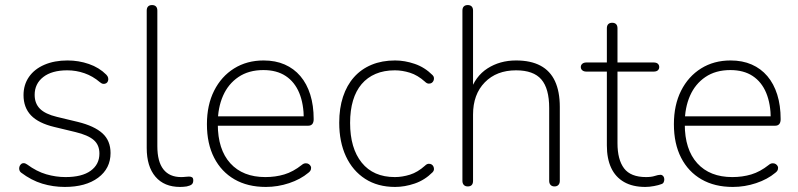

<svg xmlns="http://www.w3.org/2000/svg" viewBox="-20 -731 3154 759"><path d="M236 8Q190 8 147 -5Q104 -18 63 -49Q58 -53 56.5 -59Q55 -65 56.5 -71Q58 -77 62.5 -81.5Q67 -86 73.5 -86Q80 -86 87 -81Q125 -53 163 -42Q201 -31 239 -31Q304 -31 338.5 -56Q373 -81 373 -124Q373 -158 350.5 -177.5Q328 -197 278 -209L195 -229Q132 -244 102.5 -275Q73 -306 73 -355Q73 -396 94.5 -427Q116 -458 155.5 -475Q195 -492 247 -492Q291 -492 331.5 -478Q372 -464 400 -436Q406 -430 407.5 -423.5Q409 -417 407 -411Q405 -405 400 -402Q395 -399 388.5 -399.5Q382 -400 375 -406Q347 -430 314 -441.5Q281 -453 246 -453Q185 -453 151 -426.5Q117 -400 117 -356Q117 -322 138 -301Q159 -280 205 -269L288 -249Q353 -233 385 -204Q417 -175 417 -126Q417 -65 368 -28.5Q319 8 236 8Z M692 8Q629 8 594.5 -32.5Q560 -73 560 -146V-689Q560 -700 565.5 -705.5Q571 -711 581 -711Q591 -711 596.5 -705.5Q602 -700 602 -689V-153Q602 -92 626 -61.5Q650 -31 696 -31Q706 -31 713 -32Q720 -33 727 -33Q735 -33 739.5 -30Q744 -27 744 -18Q744 -7 738 -2Q732 3 718 6Q711 7 704.5 7.5Q698 8 692 8Z M1031 8Q959 8 907 -22Q855 -52 826.5 -107.5Q798 -163 798 -240Q798 -316 826.5 -372.5Q855 -429 905.5 -460.5Q956 -492 1022 -492Q1069 -492 1105.5 -476Q1142 -460 1167.5 -430Q1193 -400 1206.5 -357Q1220 -314 1220 -260Q1220 -247 1214.5 -240.5Q1209 -234 1198 -234H825V-271H1198L1181 -259Q1181 -320 1163 -363.5Q1145 -407 1109.5 -430.5Q1074 -454 1021 -454Q963 -454 922.5 -426.5Q882 -399 861.5 -352Q841 -305 841 -245V-240Q841 -140 890.5 -85.5Q940 -31 1029 -31Q1069 -31 1104 -41.5Q1139 -52 1173 -79Q1180 -85 1187.5 -85.5Q1195 -86 1200.5 -82.5Q1206 -79 1208.5 -73.5Q1211 -68 1209 -61Q1207 -54 1199 -48Q1168 -22 1123 -7Q1078 8 1031 8Z M1542 8Q1473 8 1423.5 -24Q1374 -56 1347.5 -113Q1321 -170 1321 -246Q1321 -303 1336 -348.5Q1351 -394 1379.5 -426Q1408 -458 1449 -475Q1490 -492 1542 -492Q1580 -492 1619.5 -478.5Q1659 -465 1690 -434Q1695 -429 1695.5 -423Q1696 -417 1693.5 -411.5Q1691 -406 1686 -403Q1681 -400 1674 -400.5Q1667 -401 1660 -408Q1631 -434 1600.5 -443.5Q1570 -453 1541 -453Q1498 -453 1465 -439Q1432 -425 1409.5 -398.5Q1387 -372 1375.5 -333.5Q1364 -295 1364 -245Q1364 -145 1410 -88Q1456 -31 1541 -31Q1570 -31 1600.5 -40.5Q1631 -50 1660 -76Q1667 -83 1674 -83.5Q1681 -84 1686 -81Q1691 -78 1693.5 -72.5Q1696 -67 1695.5 -61Q1695 -55 1690 -50Q1659 -19 1619.5 -5.5Q1580 8 1542 8Z M1829 6Q1819 6 1813.5 0Q1808 -6 1808 -16V-689Q1808 -700 1813.5 -705.5Q1819 -711 1829 -711Q1839 -711 1844.5 -705.5Q1850 -700 1850 -689V-366H1838Q1858 -429 1907 -460.5Q1956 -492 2020 -492Q2078 -492 2116.5 -471.5Q2155 -451 2174 -410Q2193 -369 2193 -308V-16Q2193 -6 2187.5 0Q2182 6 2172 6Q2162 6 2156.5 0Q2151 -6 2151 -16V-304Q2151 -381 2120 -417Q2089 -453 2020 -453Q1943 -453 1896.5 -405.5Q1850 -358 1850 -278V-16Q1850 6 1829 6Z M2531 8Q2481 8 2447 -11.5Q2413 -31 2396 -67.5Q2379 -104 2379 -156V-448H2298Q2288 -448 2282 -453Q2276 -458 2276 -466Q2276 -474 2282 -479Q2288 -484 2298 -484H2379V-619Q2379 -630 2384.5 -635.5Q2390 -641 2400 -641Q2410 -641 2415.5 -635.5Q2421 -630 2421 -619V-484H2564Q2575 -484 2580.5 -479Q2586 -474 2586 -466Q2586 -458 2580.5 -453Q2575 -448 2564 -448H2421V-165Q2421 -100 2447 -65.5Q2473 -31 2534 -31Q2555 -31 2568.5 -35.5Q2582 -40 2591 -40Q2597 -40 2601.5 -35Q2606 -30 2606 -21Q2606 -16 2603.5 -10.5Q2601 -5 2594 -3Q2584 1 2565.5 4.5Q2547 8 2531 8Z M2877 8Q2805 8 2753 -22Q2701 -52 2672.5 -107.5Q2644 -163 2644 -240Q2644 -316 2672.5 -372.5Q2701 -429 2751.5 -460.5Q2802 -492 2868 -492Q2915 -492 2951.5 -476Q2988 -460 3013.5 -430Q3039 -400 3052.5 -357Q3066 -314 3066 -260Q3066 -247 3060.5 -240.5Q3055 -234 3044 -234H2671V-271H3044L3027 -259Q3027 -320 3009 -363.5Q2991 -407 2955.5 -430.5Q2920 -454 2867 -454Q2809 -454 2768.5 -426.5Q2728 -399 2707.5 -352Q2687 -305 2687 -245V-240Q2687 -140 2736.5 -85.5Q2786 -31 2875 -31Q2915 -31 2950 -41.5Q2985 -52 3019 -79Q3026 -85 3033.5 -85.5Q3041 -86 3046.5 -82.5Q3052 -79 3054.5 -73.5Q3057 -68 3055 -61Q3053 -54 3045 -48Q3014 -22 2969 -7Q2924 8 2877 8Z"/></svg>

Font: Nunito ExtraLight ExtraLight
Style: Regular
Weight: 250
Version: Version 3.602